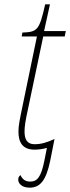

<svg xmlns="http://www.w3.org/2000/svg" viewBox="-20 -679 323 884"><path d="M116 185C165 185 192 152 211 62L231 -39C194 -22 168 -15 139 -15C106 -15 93 -36 93 -73C93 -96 96 -119 111 -187L179 -511H278L283 -536H183L210 -659H188C161 -539 152 -532 83 -529L80 -511H150L83 -187C70 -125 65 -99 65 -73C65 -26 82 10 139 10C154 10 175 8 196 2L184 62C169 137 151 157 119 157C98 157 84 148 74 127C66 134 64 140 64 149C64 164 79 185 116 185Z"/></svg>

Font: Noto Serif SemiCondensed Thin
Style: Italic
Weight: 100
Width: 4
Italic angle: -12°
Designer: Monotype Design Team
Foundry: Monotype Imaging Inc.
Version: Version 2.013